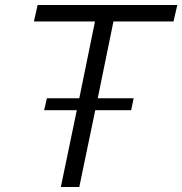

<svg xmlns="http://www.w3.org/2000/svg" viewBox="-20 -750 731 770"><path d="M516 -356 506 -308H362L298 0H224L288 -308H157L168 -356H298L361 -664H116L131 -730H691L676 -664H435L372 -356Z"/></svg>

Font: Nacelle Light
Style: Italic
Weight: 300
Italic angle: -12°
Designer: Sora Sagano
Foundry: Sora Sagano
Version: Version 1.000;FEAKit 1.0